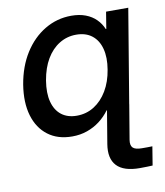

<svg xmlns="http://www.w3.org/2000/svg" viewBox="-83 -600 750 874"><g transform="rotate(-10 292.5 -163.5)"><path d="M492.7 205.6Q418.5 205.6 386.7 171.6Q355 137.7 365.7 72.3L392.6 -89.4H495.6L468.8 70.8Q464.8 95.7 475.8 106.9Q486.8 118.2 518.1 118.2Q527.8 118.2 543 118.2Q558.1 118.2 565.9 117.7L551.8 204.1Q541 204.6 526.4 205.1Q511.7 205.6 492.7 205.6ZM215.3 10.3Q148.4 10.3 103.5 -23.7Q58.6 -57.6 40.5 -118.7Q22.5 -179.7 35.6 -261.2Q49.3 -342.8 87.6 -403.6Q126 -464.4 182.4 -498Q238.8 -531.7 305.2 -531.7Q342.3 -531.7 371.1 -520.8Q399.9 -509.8 419.4 -490.2Q439 -470.7 449.7 -444.8H452.1L464.8 -522.5H567.4L480.5 0H378.9L392.1 -79.6H389.2Q369.1 -52.2 342.8 -32.2Q316.4 -12.2 284.4 -1Q252.4 10.3 215.3 10.3ZM252 -79.1Q296.4 -79.1 332.3 -101.8Q368.2 -124.5 392.6 -165.5Q417 -206.5 425.8 -261.2Q435.1 -316.4 424.3 -357.2Q413.6 -397.9 385 -420.4Q356.4 -442.9 312 -442.9Q269.5 -442.9 234.1 -421.1Q198.7 -399.4 174.8 -359.1Q150.9 -318.8 141.1 -261.2Q131.8 -204.1 142.6 -163.3Q153.3 -122.6 181.4 -100.8Q209.5 -79.1 252 -79.1Z"/></g></svg>

Font: Inter 28pt Medium
Style: Italic
Weight: 500
Italic angle: -9.3988°
Designer: Rasmus Andersson
Foundry: rsms
Version: Version 4.001;git-66647c0bb